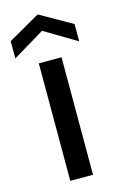

<svg xmlns="http://www.w3.org/2000/svg" viewBox="-134 -768 507 816"><g transform="rotate(-15 119.5 -359.5)"><path d="M70 0V-517H170V0ZM-21 -563V-639L119 -719L260 -639V-563L119 -647Z"/></g></svg>

Font: DM Sans 11pt Medium
Style: Regular
Weight: 500
Version: Version 4.004;gftools[0.9.30]